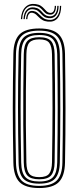

<svg xmlns="http://www.w3.org/2000/svg" viewBox="-20 -952 399 979"><path d="M180 6.8Q109.8 6.8 79.6 -23.5Q49.5 -53.8 48.2 -122.8Q46.8 -202 46 -270.4Q45.2 -338.8 45.2 -403.4Q45.2 -468 46 -534.6Q46.8 -601.2 48.2 -677Q49.5 -746.5 79.6 -776.6Q109.8 -806.8 180 -806.8Q249.2 -806.8 279.6 -776.6Q310 -746.5 311.5 -677Q312.5 -605.2 313.2 -537Q314 -468.8 314 -401.5Q314 -334.2 313.4 -265.2Q312.8 -196.2 311.5 -122.8Q310 -53.8 279.8 -23.5Q249.5 6.8 180 6.8ZM180 -4.2Q242.8 -4.2 269.9 -31.9Q297 -59.5 298.2 -123Q299.2 -195.2 300 -262.8Q300.8 -330.2 300.8 -396.8Q300.8 -463.2 300.1 -532.4Q299.5 -601.5 298.2 -676.5Q297 -741 269.5 -768.4Q242 -795.8 180 -795.8Q115.5 -795.8 89.1 -767.6Q62.8 -739.5 61.5 -676.8Q60 -597.5 59.2 -528.8Q58.5 -460 58.5 -395.2Q58.5 -330.5 59.2 -264Q60 -197.5 61.5 -123Q62.8 -60.2 89.2 -32.2Q115.8 -4.2 180 -4.2ZM180 -15.5Q123.5 -15.5 99.6 -40.2Q75.8 -65 74.8 -123.2Q73.2 -202.5 72.5 -271.4Q71.8 -340.2 71.8 -404.9Q71.8 -469.5 72.5 -535.8Q73.2 -602 74.8 -676.2Q75.8 -735.2 99.6 -759.9Q123.5 -784.5 180 -784.5Q236.2 -784.5 260 -759.4Q283.8 -734.2 285 -676.2Q286.2 -594 286.9 -524.9Q287.5 -455.8 287.5 -392Q287.5 -328.2 286.8 -263.1Q286 -198 285 -123.5Q283.8 -66.5 260.4 -41Q237 -15.5 180 -15.5ZM180 -26.5Q230.8 -26.5 250.8 -49.2Q270.8 -72 271.8 -123.8Q273 -207.2 273.6 -275.8Q274.2 -344.2 274.2 -406.9Q274.2 -469.5 273.5 -534.5Q272.8 -599.5 271.8 -675.8Q270.8 -727.2 251 -750.4Q231.2 -773.5 180 -773.5Q129.8 -773.5 109.4 -751.2Q89 -729 88 -676.2Q86.5 -601.5 85.8 -534.5Q85 -467.5 85 -402.5Q85 -337.5 85.8 -269.1Q86.5 -200.8 88 -123.5Q89 -70.5 109.9 -48.5Q130.8 -26.5 180 -26.5ZM180 -37.8Q137 -37.8 119.5 -57.2Q102 -76.8 101.2 -123.8Q99.2 -230 98.6 -318Q98 -406 98.8 -491.6Q99.5 -577.2 101.2 -676Q102 -723.2 119.4 -742.8Q136.8 -762.2 180 -762.2Q224 -762.2 240.9 -742Q257.8 -721.8 258.5 -675.5Q259.8 -589.5 260.4 -520.8Q261 -452 261 -390.5Q261 -329 260.2 -265Q259.5 -201 258.5 -124.2Q257.8 -78.5 240.9 -58.1Q224 -37.8 180 -37.8ZM180 -48.8Q217.8 -48.8 231.1 -66.9Q244.5 -85 245.2 -124.8Q246.5 -206.8 247.1 -273Q247.8 -339.2 247.8 -400.5Q247.8 -461.8 247.1 -527.8Q246.5 -593.8 245.2 -675Q244.5 -715.5 231.1 -733.4Q217.8 -751.2 180 -751.2Q144 -751.2 129.6 -734.5Q115.2 -717.8 114.5 -675.8Q112.8 -575.5 112 -488.8Q111.2 -402 111.9 -314.5Q112.5 -227 114.5 -124Q115.2 -82.5 129.4 -65.6Q143.5 -48.8 180 -48.8ZM86.5 -854.5Q89.2 -895.8 109.5 -915.9Q129.8 -936 161.8 -931.2Q178.2 -929 188.1 -922.4Q198 -915.8 204.8 -908Q211.5 -900.2 217.9 -894.1Q224.2 -888 233.8 -886.5Q245.5 -884.5 252.2 -893.5Q259 -902.5 259.2 -922.2H265.5Q265.8 -899.8 257.4 -887.6Q249 -875.5 231.2 -877.5Q219.8 -878.8 212.4 -884.9Q205 -891 198.6 -898.6Q192.2 -906.2 183.4 -913Q174.5 -919.8 159.2 -922.2Q131.2 -927.5 113.1 -909.8Q95 -892 93 -854.5ZM99.8 -854.5Q101.8 -887.5 116.9 -902.5Q132 -917.5 155.8 -913.8Q170.5 -911.5 179.2 -905Q188 -898.5 194.6 -890.6Q201.2 -882.8 209 -876.8Q216.8 -870.8 229 -869Q249.5 -866.2 260.9 -880.5Q272.2 -894.8 272.2 -922.2H278.8Q279 -890 265.4 -873.4Q251.8 -856.8 227.5 -859.5Q213.5 -861 204.9 -867.1Q196.2 -873.2 189.4 -881Q182.5 -888.8 174.4 -895.4Q166.2 -902 153.5 -904.2Q132 -908.5 119.9 -894.8Q107.8 -881 106.2 -854.5ZM113 -854.5Q114.8 -877.2 124 -888Q133.2 -898.8 150.2 -895.8Q162.2 -893.8 170.2 -887.4Q178.2 -881 185.6 -873.2Q193 -865.5 202.2 -859.2Q211.5 -853 226 -851Q253.8 -847.5 269.8 -866.8Q285.8 -886 285.5 -922.2H292Q291.8 -881.2 274.1 -859.9Q256.5 -838.5 224 -841.8Q207.5 -843.5 196.8 -849.8Q186 -856 178.5 -863.8Q171 -871.5 163.9 -877.9Q156.8 -884.2 147.5 -886.5Q135 -889.5 127.8 -880.9Q120.5 -872.2 119.5 -854.5Z"/></svg>

Font: Big Shoulders Inline Display Thin
Style: Regular
Weight: 400
Version: Version 2.002